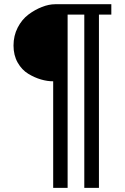

<svg xmlns="http://www.w3.org/2000/svg" viewBox="-20 -742 600 922"><path d="M514.6 -671.9V-721.7H245.1C224.9 -721.7 203.6 -717.3 181.2 -708.5C158.7 -699.7 137 -687.5 116.2 -671.9C95.4 -656.2 78.3 -635.4 64.9 -609.4C51.6 -583.3 44.9 -554.7 44.9 -523.4C44.9 -492.2 51.6 -464.8 64.9 -441.4C78.3 -418 95.2 -400.1 115.7 -387.7C136.2 -375.3 156.6 -366.2 176.8 -360.4C196.9 -354.5 216.5 -351.6 235.4 -351.6V160.2H304.7V-671.9H384.8V160.2H455.1V-671.9Z"/></svg>

Font: FreeUniversal
Style: BoldItalic
Weight: 700
Italic angle: -11°
Version: Version 1.001